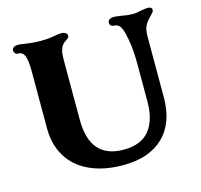

<svg xmlns="http://www.w3.org/2000/svg" viewBox="-101 -787 949 907"><g transform="rotate(-15 373.5 -334.0)"><path d="M90 -250V-528Q90 -586 80 -608Q71 -628 50 -628H48Q40 -628 35 -634Q30 -640 30 -648Q30 -656 37.5 -662Q45 -668 60 -668Q69 -668 93 -664Q99 -663 119.5 -660.5Q140 -658 169 -658Q209 -658 237 -664Q257 -668 270 -668Q284 -668 292 -662.5Q300 -657 300 -648Q300 -643 296.5 -639Q293 -635 285 -630Q277 -625 270 -618Q250 -598 250 -548V-250Q250 -60 415 -60Q500 -60 540.5 -110Q581 -160 581 -250V-438Q581 -502 571 -558Q562 -607 551 -622.5Q540 -638 521 -638Q512 -638 506.5 -643.5Q501 -649 501 -658Q501 -666 508.5 -672Q516 -678 531 -678Q541 -678 567 -674Q597 -668 620 -668Q642 -668 666 -674Q686 -678 696 -678Q717 -678 717 -663Q717 -657 712 -650.5Q707 -644 701 -638.5Q695 -633 691 -628Q675 -611 668 -593.5Q661 -576 661 -548V-250Q661 -125 591 -57.5Q521 10 395 10Q299 10 230 -22Q161 -54 125.5 -113Q90 -172 90 -250Z"/></g></svg>

Font: Raigarh
Style: Bold
Weight: 700
Designer: jaikishan Patel
Foundry: MagicType
Version: Version 1.000